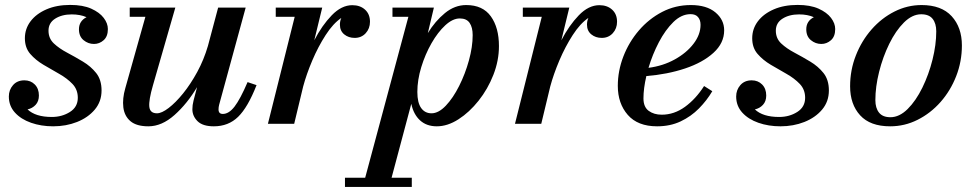

<svg xmlns="http://www.w3.org/2000/svg" viewBox="-20 -490 3863 760"><path d="M382 -132Q382 -88 355.2 -56.2Q328.5 -24.5 285 -7.2Q241.5 10 190.5 10Q143 10 103 -4Q63 -18 39 -44.5Q15 -71 15 -108Q15 -134 31.5 -153Q48 -172 76.5 -172Q101.5 -172 117.8 -155.5Q134 -139 134 -112Q134 -89 121 -75Q108 -61 89 -57Q120.5 -27 185 -27Q225.5 -27 256.8 -46.8Q288 -66.5 288 -103Q288 -135.5 266.8 -157.8Q245.5 -180 214.5 -197.5Q183.5 -215 152.2 -233.5Q121 -252 99.8 -276.5Q78.5 -301 78.5 -338.5Q78.5 -376 101 -405.8Q123.5 -435.5 164 -453Q204.5 -470.5 258 -470.5Q308 -470.5 341 -455.8Q374 -441 390.5 -419.2Q407 -397.5 407 -375Q407 -345.5 390.2 -330.8Q373.5 -316 352 -316Q329 -316 310.8 -331Q292.5 -346 292.5 -374Q292.5 -406.5 322.5 -422Q297.5 -433 264 -433Q225 -433 198.5 -416.2Q172 -399.5 172 -368.5Q172 -338 193.2 -318Q214.5 -298 245.8 -281.5Q277 -265 308.2 -246.2Q339.5 -227.5 360.8 -200.8Q382 -174 382 -132Z M674 -460 585.5 -152.5Q568.5 -94 571 -67.8Q573.5 -41.5 601.5 -41.5Q620 -41.5 647.5 -62.5Q675 -83.5 704.8 -120.2Q734.5 -157 760.8 -205.2Q787 -253.5 803 -308L843.5 -460H952.5L847.5 -75.5Q845 -66 845 -57Q845 -39 862 -39Q886 -39 908.5 -68.2Q931 -97.5 960 -165L995.5 -153Q961 -65 922.5 -27.5Q884 10 826.5 10Q782.5 10 762 -10.2Q741.5 -30.5 741.5 -57.5Q741.5 -74 746 -91.5L760 -145Q721 -79.5 670.8 -34.8Q620.5 10 567.5 10Q520.5 10 496.5 -10.2Q472.5 -30.5 468.2 -65Q464 -99.5 476 -141L555.5 -423.5H493.5V-460Z M1146.5 -423.5H1071.5V-460H1255.5L1224 -330.5Q1254.5 -389.5 1293.2 -429.5Q1332 -469.5 1374.5 -469.5Q1405.5 -469.5 1425 -451.8Q1444.5 -434 1444.5 -404Q1444.5 -377 1427.5 -358.5Q1410.5 -340 1384 -340Q1359.5 -340 1342.5 -354Q1325.5 -368 1325.5 -392.5Q1325.5 -407 1331 -419Q1298.5 -397 1269 -351.2Q1239.5 -305.5 1216.2 -250.8Q1193 -196 1180 -147.5L1144.5 0H1040.5Z M1345.5 213.5H1425.5L1596.5 -423.5H1533.5V-460H1697.5L1673.5 -359Q1702.5 -406.5 1741.2 -438.2Q1780 -470 1825.5 -470Q1891 -470 1923 -425.2Q1955 -380.5 1955 -307.5Q1955 -250 1933 -193.8Q1911 -137.5 1874.5 -91.5Q1838 -45.5 1794.8 -17.8Q1751.5 10 1709 10Q1668.5 10 1642.8 -13.5Q1617 -37 1608 -79L1530 213.5H1610V250H1345.5ZM1632 -126Q1632 -83.5 1647 -62.5Q1662 -41.5 1688 -41.5Q1716 -41.5 1744.8 -71.8Q1773.5 -102 1797.5 -149.8Q1821.5 -197.5 1836.2 -251Q1851 -304.5 1851 -351Q1851 -381.5 1839 -399.2Q1827 -417 1800 -417Q1772 -417 1742.5 -389.8Q1713 -362.5 1688 -318.8Q1663 -275 1647.5 -224.2Q1632 -173.5 1632 -126Z M2124.5 -423.5H2049.5V-460H2233.5L2202 -330.5Q2232.5 -389.5 2271.2 -429.5Q2310 -469.5 2352.5 -469.5Q2383.5 -469.5 2403 -451.8Q2422.5 -434 2422.5 -404Q2422.5 -377 2405.5 -358.5Q2388.5 -340 2362 -340Q2337.5 -340 2320.5 -354Q2303.5 -368 2303.5 -392.5Q2303.5 -407 2309 -419Q2276.5 -397 2247 -351.2Q2217.5 -305.5 2194.2 -250.8Q2171 -196 2158 -147.5L2122.5 0H2018.5Z M2527 -100.5Q2527 -66.5 2547.8 -51.2Q2568.5 -36 2599.5 -36Q2648.5 -36 2691.5 -67.2Q2734.5 -98.5 2767 -149.5L2799.5 -129Q2778 -92.5 2746.8 -60.8Q2715.5 -29 2674.2 -9.5Q2633 10 2581 10Q2504.5 10 2465 -35.2Q2425.5 -80.5 2425.5 -150Q2425.5 -209.5 2447.5 -266.5Q2469.5 -323.5 2509 -369.5Q2548.5 -415.5 2601 -442.8Q2653.5 -470 2714.5 -470Q2777 -470 2811.8 -441Q2846.5 -412 2846.5 -370Q2846.5 -319.5 2804.2 -281Q2762 -242.5 2691.8 -219Q2621.5 -195.5 2538.5 -189Q2527 -140 2527 -100.5ZM2713.5 -434Q2677.5 -434 2645.5 -402.8Q2613.5 -371.5 2588 -322.8Q2562.5 -274 2547 -221.5Q2604.5 -229 2651 -254.8Q2697.5 -280.5 2725.2 -316.8Q2753 -353 2753 -392Q2753 -410.5 2743.2 -422.2Q2733.5 -434 2713.5 -434Z M3261 -132Q3261 -88 3234.2 -56.2Q3207.5 -24.5 3164 -7.2Q3120.5 10 3069.5 10Q3022 10 2982 -4Q2942 -18 2918 -44.5Q2894 -71 2894 -108Q2894 -134 2910.5 -153Q2927 -172 2955.5 -172Q2980.5 -172 2996.8 -155.5Q3013 -139 3013 -112Q3013 -89 3000 -75Q2987 -61 2968 -57Q2999.5 -27 3064 -27Q3104.5 -27 3135.8 -46.8Q3167 -66.5 3167 -103Q3167 -135.5 3145.8 -157.8Q3124.5 -180 3093.5 -197.5Q3062.5 -215 3031.2 -233.5Q3000 -252 2978.8 -276.5Q2957.5 -301 2957.5 -338.5Q2957.5 -376 2980 -405.8Q3002.5 -435.5 3043 -453Q3083.5 -470.5 3137 -470.5Q3187 -470.5 3220 -455.8Q3253 -441 3269.5 -419.2Q3286 -397.5 3286 -375Q3286 -345.5 3269.2 -330.8Q3252.5 -316 3231 -316Q3208 -316 3189.8 -331Q3171.5 -346 3171.5 -374Q3171.5 -406.5 3201.5 -422Q3176.5 -433 3143 -433Q3104 -433 3077.5 -416.2Q3051 -399.5 3051 -368.5Q3051 -338 3072.2 -318Q3093.5 -298 3124.8 -281.5Q3156 -265 3187.2 -246.2Q3218.5 -227.5 3239.8 -200.8Q3261 -174 3261 -132Z M3503.5 10Q3424.5 10 3384.8 -33.5Q3345 -77 3345 -148.5Q3345 -212.5 3367.8 -270.5Q3390.5 -328.5 3430 -373.5Q3469.5 -418.5 3520.5 -444.2Q3571.5 -470 3628 -470Q3706.5 -470 3747 -425.8Q3787.5 -381.5 3787.5 -310Q3787.5 -246.5 3765 -188.8Q3742.5 -131 3703 -86.2Q3663.5 -41.5 3612.2 -15.8Q3561 10 3503.5 10ZM3504.5 -26Q3540 -26 3572.8 -58.5Q3605.5 -91 3631 -143Q3656.5 -195 3671.2 -254Q3686 -313 3686 -366Q3686 -397 3671.8 -415.2Q3657.5 -433.5 3626.5 -433.5Q3591 -433.5 3558.2 -401Q3525.5 -368.5 3500 -316.5Q3474.5 -264.5 3459.8 -205.5Q3445 -146.5 3445 -93.5Q3445 -62.5 3459.5 -44.2Q3474 -26 3504.5 -26Z"/></svg>

Font: Bodoni* 06pt Medium
Style: Italic
Weight: 500
Italic angle: -13°
Version: Version 2.3